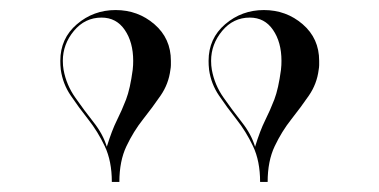

<svg xmlns="http://www.w3.org/2000/svg" viewBox="-20 -735 755 382"><path d="M614 -596Q610.5 -568 594.5 -544.8Q578.5 -521.5 559.5 -497.5Q540.5 -473.5 526.5 -444Q512.5 -414.5 512.5 -373H497.5Q497.5 -414.5 483.5 -444Q469.5 -473.5 450.5 -497.5Q431.5 -521.5 415.8 -544.8Q400 -568 396 -596Q395.5 -601.5 395.2 -605.5Q395 -609.5 395 -614Q395 -658.5 428 -686.8Q461 -715 505 -715Q549.5 -715 582.2 -686.8Q615 -658.5 615 -614Q615 -609.5 615 -605.5Q615 -601.5 614 -596ZM539 -596Q539.5 -601.5 539.8 -605.5Q540 -609.5 540 -614Q540 -651 523.2 -675.5Q506.5 -700 477 -700Q444 -700 422 -673.5Q400 -647 400 -614Q400 -604.5 401.5 -596Q407 -566 424.8 -540.8Q442.5 -515.5 461.2 -491.8Q480 -468 487.5 -443Q497.5 -475.5 507.5 -495.5Q517.5 -515.5 525.8 -537Q534 -558.5 539 -596ZM319 -596Q315.5 -568 299.5 -544.8Q283.5 -521.5 264.5 -497.5Q245.5 -473.5 231.5 -444Q217.5 -414.5 217.5 -373H202.5Q202.5 -414.5 188.5 -444Q174.5 -473.5 155.5 -497.5Q136.5 -521.5 120.8 -544.8Q105 -568 101 -596Q100.5 -601.5 100.2 -605.5Q100 -609.5 100 -614Q100 -658.5 133 -686.8Q166 -715 210 -715Q254.5 -715 287.2 -686.8Q320 -658.5 320 -614Q320 -609.5 320 -605.5Q320 -601.5 319 -596ZM244 -596Q244.5 -601.5 244.8 -605.5Q245 -609.5 245 -614Q245 -651 228.2 -675.5Q211.5 -700 182 -700Q149 -700 127 -673.5Q105 -647 105 -614Q105 -604.5 106.5 -596Q112 -566 129.8 -540.8Q147.5 -515.5 166.2 -491.8Q185 -468 192.5 -443Q202.5 -475.5 212.5 -495.5Q222.5 -515.5 230.8 -537Q239 -558.5 244 -596Z"/></svg>

Font: Engraving Unshaded CC
Style: Bold
Weight: 700
Designer: indestructible type*
Foundry: Cowboy Collective
Version: Version 1.000